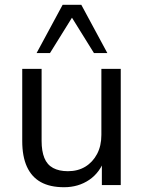

<svg xmlns="http://www.w3.org/2000/svg" viewBox="-20 -774 601 803"><path d="M248 9Q189 9 150.5 -12.5Q112 -34 92.5 -77Q73 -120 73 -184V-486H154V-185Q154 -142 165.5 -113.5Q177 -85 202 -71.5Q227 -58 264 -58Q306 -58 337 -77Q368 -96 386 -130Q404 -164 404 -210V-486H485V0H406V-112H419Q399 -53 353.5 -22Q308 9 248 9ZM133 -552 242 -754H320L429 -552H373L281 -700L189 -552Z"/></svg>

Font: Nunito Sans 12pt ExtraLight 12pt
Style: Regular
Weight: 400
Version: Version 3.101;gftools[0.9.27]